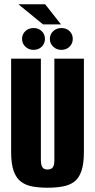

<svg xmlns="http://www.w3.org/2000/svg" viewBox="-20 -865 444 897"><path d="M202 12Q164 12 133 6.5Q102 1 79.5 -15Q57 -31 44.5 -64.5Q32 -98 32 -155V-591H171V-115Q171 -99 175 -89.5Q179 -80 186 -76.5Q193 -73 202 -73Q211 -73 218.5 -76.5Q226 -80 230 -89.5Q234 -99 234 -115V-591H372V-156Q372 -99 360 -65Q348 -31 325.5 -15Q303 1 271.5 6.5Q240 12 202 12ZM137 -632Q114 -632 98.5 -647Q83 -662 83 -683Q83 -705 98.5 -719.5Q114 -734 137 -734Q160 -734 175 -719.5Q190 -705 190 -683Q190 -662 175 -647Q160 -632 137 -632ZM267 -632Q244 -632 228.5 -647Q213 -662 213 -683Q213 -705 228.5 -719.5Q244 -734 267 -734Q290 -734 305 -719.5Q320 -705 320 -683Q320 -662 305 -647Q290 -632 267 -632ZM181 -751 66 -845H191L265 -751Z"/></svg>

Font: Alumni Sans Thin ExtraBold
Style: Regular
Weight: 800
Version: Version 1.018